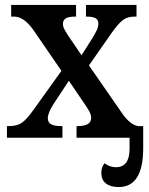

<svg xmlns="http://www.w3.org/2000/svg" viewBox="-20 -556 601 775"><path d="M558 -47V42Q558 199 459 199Q426 199 407.5 184.5Q389 170 389 142Q389 118 402 103Q423 119 448 119Q503 119 503 44V0H289V-47H293Q348 -47 348 -80Q348 -92 341 -105.5Q334 -119 313 -149L258 -230L196 -136Q173 -100 173 -79Q173 -62 186 -54.5Q199 -47 229 -47H232V0H8V-47H16Q48 -47 67.5 -60Q87 -73 114 -111L228 -270L114 -436Q76 -489 37 -489H25V-536H287V-489H284Q256 -489 245 -481.5Q234 -474 234 -460Q234 -450 238 -441.5Q242 -433 254 -414L309 -333L353 -402Q366 -424 371.5 -436Q377 -448 377 -460Q377 -477 365 -483Q353 -489 330 -489H327V-536H531V-489H523Q496 -489 478 -476.5Q460 -464 432 -425L339 -292L472 -100Q505 -52 538 -47Z"/></svg>

Font: Noto Serif NarrowSemiBold
Style: Regular
Weight: 600
Width: 4
Designer: Monotype Design Team
Foundry: Monotype Imaging Inc.
Version: Version 1.001